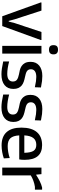

<svg xmlns="http://www.w3.org/2000/svg" viewBox="893 -1701 819 2645"><g transform="rotate(90 1302.5 -378.5)"><path d="M14 -529V-540H126L246 -171L268 -89H277L298 -171L421 -540H531V-529L339 0H204Z M665 -644Q632 -644 617 -659Q602 -674 602 -706Q602 -738 617 -753Q632 -768 665 -768Q729 -768 729 -706Q729 -644 665 -644ZM612 -540H718V0H612Z M1003 11Q967 11 924.5 5Q882 -1 827 -13V-95Q872 -83 915.5 -76Q959 -69 998 -69Q1050 -69 1076.5 -89Q1103 -109 1103 -146Q1103 -185 1077.5 -203Q1052 -221 1005 -230Q976 -235 945.5 -242.5Q915 -250 890 -266.5Q865 -283 848.5 -312.5Q832 -342 832 -392Q832 -467 884 -509.5Q936 -552 1027 -552Q1061 -552 1096 -548Q1131 -544 1185 -533L1182 -449Q1133 -460 1100 -464.5Q1067 -469 1040 -469Q988 -469 961 -449.5Q934 -430 934 -395Q934 -374 942 -360Q950 -346 964.5 -337.5Q979 -329 998.5 -323.5Q1018 -318 1042 -313Q1077 -306 1107 -295.5Q1137 -285 1158.5 -267Q1180 -249 1192.5 -221.5Q1205 -194 1205 -153Q1205 -75 1152.5 -32Q1100 11 1003 11Z M1458 11Q1422 11 1379.5 5Q1337 -1 1282 -13V-95Q1327 -83 1370.5 -76Q1414 -69 1453 -69Q1505 -69 1531.5 -89Q1558 -109 1558 -146Q1558 -185 1532.5 -203Q1507 -221 1460 -230Q1431 -235 1400.5 -242.5Q1370 -250 1345 -266.5Q1320 -283 1303.5 -312.5Q1287 -342 1287 -392Q1287 -467 1339 -509.5Q1391 -552 1482 -552Q1516 -552 1551 -548Q1586 -544 1640 -533L1637 -449Q1588 -460 1555 -464.5Q1522 -469 1495 -469Q1443 -469 1416 -449.5Q1389 -430 1389 -395Q1389 -374 1397 -360Q1405 -346 1419.5 -337.5Q1434 -329 1453.5 -323.5Q1473 -318 1497 -313Q1532 -306 1562 -295.5Q1592 -285 1613.5 -267Q1635 -249 1647.5 -221.5Q1660 -194 1660 -153Q1660 -75 1607.5 -32Q1555 11 1458 11Z M1983 9Q1862 9 1800 -60Q1738 -129 1738 -263Q1738 -403 1799.5 -476Q1861 -549 1979 -549Q2182 -549 2182 -308Q2182 -284 2180.5 -266.5Q2179 -249 2176 -234H1845Q1850 -149 1884.5 -112Q1919 -75 1993 -75Q2030 -75 2073 -82Q2116 -89 2157 -103L2162 -22Q2124 -8 2076 0.5Q2028 9 1983 9ZM1976 -469Q1914 -469 1882 -429Q1850 -389 1845 -304H2085Q2083 -393 2058 -431Q2033 -469 1976 -469Z M2289 -540H2379L2386 -467H2390Q2429 -493 2475 -516Q2521 -539 2563 -549H2593V-450H2554Q2512 -444 2470 -428.5Q2428 -413 2396 -393V0H2289Z"/></g></svg>

Font: Encode Sans Narrow
Style: Medium
Weight: 500
Designer: Pablo Impallari, Andres Torresi
Foundry: Pablo Impallari, Andres Torresi
Version: Version 1.000; ttfautohint (v1.00) -l 8 -r 50 -G 200 -x 14 -